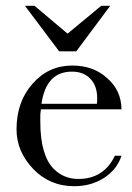

<svg xmlns="http://www.w3.org/2000/svg" viewBox="-20 -642 454 662"><path d="M329 -622H360L243 -465H184L66 -622H99L213 -526ZM121 -265 120 -256Q119 -251 119 -243Q119 -235 119 -222Q119 -107 165 -60Q200 -25 250 -25Q338 -25 376 -105H399Q383 -57 338.5 -28.5Q294 0 236 0Q151 0 94 -60Q37 -120 37 -196Q37 -291 92 -353Q147 -416 229 -416Q302 -416 349 -373Q398 -331 399 -265ZM314 -284Q315 -289 315 -294Q315 -299 315 -304Q315 -346 291.5 -370.5Q268 -395 228 -395Q139 -395 123 -284Z"/></svg>

Font: New Athena Unicode
Style: Regular
Weight: 400
Designer: J. Rusten 1997; rev. by R. Hancock 2001, 2002, rev. by D. Mastronarde 2002-2021
Foundry: GreekKeys New Athena Unicode
Version: Version 5.008